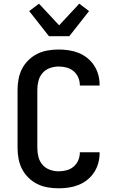

<svg xmlns="http://www.w3.org/2000/svg" viewBox="-20 -1011 640 1039"><path d="M297 8Q268 8 238.5 3Q209 -2 182.5 -15Q156 -28 134.5 -49Q113 -70 99.5 -96Q86 -122 80.5 -151.5Q75 -181 75 -210V-525Q75 -554 80.5 -583.5Q86 -613 99.5 -639Q113 -665 134.5 -686Q156 -707 182.5 -720Q209 -733 238.5 -738Q268 -743 297 -743Q325 -743 352 -739Q379 -735 404.5 -725Q430 -715 452 -697.5Q474 -680 489 -657Q504 -634 511.5 -607.5Q519 -581 519 -553V-548H412V-551Q412 -572 403 -592.5Q394 -613 377.5 -626.5Q361 -640 340 -645.5Q319 -651 297 -651Q273 -651 249.5 -642.5Q226 -634 210 -615.5Q194 -597 188 -573Q182 -549 182 -525V-210Q182 -186 188 -162Q194 -138 210 -119.5Q226 -101 249.5 -92.5Q273 -84 297 -84Q319 -84 340 -89.5Q361 -95 377.5 -108.5Q394 -122 403 -142.5Q412 -163 412 -184V-187H519V-182Q519 -154 511.5 -127.5Q504 -101 489 -78Q474 -55 452 -37.5Q430 -20 404.5 -10Q379 0 352 4Q325 8 297 8ZM245 -815 138 -951 191 -991 300 -874 409 -991 462 -951 355 -815Z"/></svg>

Font: Iosevka Aile Semibold
Style: Regular
Weight: 600
Designer: Belleve Invis
Foundry: Belleve Invis
Version: Version 31.1.0; ttfautohint (v1.8.4)